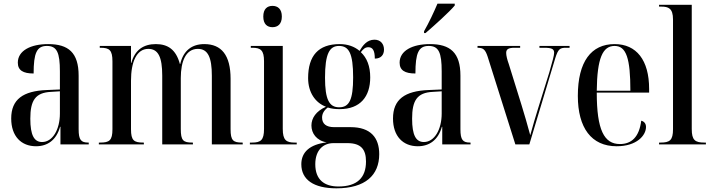

<svg xmlns="http://www.w3.org/2000/svg" viewBox="-20 -786 3875 1045"><path d="M176 10C239 10 287 -24 307 -96H309V0H463V-10H461C421 -10 408 -24 408 -83V-374C408 -500 352 -546 242 -546C148 -546 77 -511 77 -445C77 -403 106 -386 163 -386C163 -497 180 -536 235 -536C290 -536 306 -500 306 -397V-299L235 -296C105 -291 41 -245 41 -141C41 -44 96 10 176 10ZM209 -13C166 -13 145 -50 145 -140C145 -239 172 -282 258 -286L306 -289V-168C306 -82 267 -13 209 -13Z M518 0H763V-10H760C709 -10 693 -21 693 -83V-347C693 -448 723 -520 787 -520C841 -520 863 -476 863 -374V0H1030V-10H1027C977 -10 964 -21 964 -84V-361C964 -454 992 -520 1057 -520C1112 -520 1133 -473 1133 -374V0H1301V-10H1298C1249 -10 1235 -21 1235 -83V-357C1235 -486 1185 -546 1092 -546C1026 -546 978 -512 961 -438H959C938 -516 894 -546 828 -546C761 -546 714 -514 695 -444H693V-536H523V-526H527C575 -526 592 -514 592 -452V-83C592 -21 575 -10 525 -10H518Z M1463 -638C1491 -638 1514 -654 1514 -696C1514 -738 1491 -754 1463 -754C1435 -754 1413 -738 1413 -696C1413 -654 1435 -638 1463 -638ZM1340 0H1595V-10H1584C1538 -10 1519 -23 1519 -85V-536H1345V-526H1354C1399 -526 1417 -512 1417 -453V-84C1417 -23 1399 -10 1352 -10H1340Z M1811 239C1969 239 2044 167 2044 53C2044 -36 1998 -94 1888 -94H1798C1756 -94 1733 -112 1733 -146C1733 -166 1742 -184 1764 -201C1784 -194 1807 -192 1828 -192C1942 -192 1995 -261 1995 -365C1995 -426 1977 -471 1944 -502C1958 -521 1969 -529 1985 -529C2009 -529 2020 -510 2020 -467C2055 -467 2070 -489 2070 -516C2070 -546 2052 -570 2018 -570C1977 -570 1954 -538 1937 -509C1909 -533 1872 -546 1829 -546C1713 -546 1657 -483 1657 -361C1657 -283 1696 -227 1754 -205C1700 -181 1675 -143 1675 -103C1675 -61 1702 -21 1758 -11C1666 0 1620 42 1620 108C1620 191 1686 239 1811 239ZM1826 -202C1772 -202 1749 -244 1749 -363C1749 -493 1773 -536 1825 -536C1879 -536 1902 -496 1902 -365C1902 -243 1881 -202 1826 -202ZM1822 229C1745 229 1696 192 1696 108C1696 29 1741 -7 1795 -7H1871C1946 -7 1972 28 1972 93C1972 180 1925 229 1822 229Z M2288 -616V-606H2296C2345 -648 2426 -721 2455 -756V-766H2361C2342 -721 2315 -663 2288 -616ZM2254 10C2317 10 2365 -24 2385 -96H2387V0H2541V-10H2539C2499 -10 2486 -24 2486 -83V-374C2486 -500 2430 -546 2320 -546C2226 -546 2155 -511 2155 -445C2155 -403 2184 -386 2241 -386C2241 -497 2258 -536 2313 -536C2368 -536 2384 -500 2384 -397V-299L2313 -296C2183 -291 2119 -245 2119 -141C2119 -44 2174 10 2254 10ZM2287 -13C2244 -13 2223 -50 2223 -140C2223 -239 2250 -282 2336 -286L2384 -289V-168C2384 -82 2345 -13 2287 -13Z M2634 -478 2785 0H2861L3002 -469C3018 -520 3028 -526 3061 -526H3080V-536H2916V-526H2941C2984 -526 2996 -519 2996 -499C2996 -484 2987 -453 2970 -393L2909 -197C2893 -145 2883 -112 2866 -50C2852 -101 2833 -169 2818 -216L2749 -438C2741 -460 2735 -483 2735 -498C2735 -518 2747 -526 2781 -526H2811V-536H2579V-526C2610 -526 2621 -517 2634 -478Z M3336 10C3446 10 3496 -49 3496 -95C3496 -112 3487 -125 3470 -129C3459 -40 3417 -2 3354 -2C3268 -2 3228 -79 3228 -282H3513V-302C3513 -459 3444 -546 3325 -546C3198 -546 3125 -451 3125 -264C3125 -90 3199 10 3336 10ZM3411 -292H3228C3230 -469 3260 -536 3325 -536C3389 -536 3411 -468 3411 -292Z M3567 0H3822V-10H3814C3763 -10 3745 -23 3745 -84V-760H3567V-750H3579C3618 -750 3643 -741 3643 -680V-83C3643 -22 3625 -10 3575 -10H3567Z"/></svg>

Font: Noto Serif Display Condensed Medium
Style: Regular
Weight: 500
Width: 3
Designer: Monotype Design Team
Foundry: Monotype Imaging Inc.
Version: Version 2.009